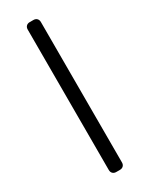

<svg xmlns="http://www.w3.org/2000/svg" viewBox="-186 -609 600 771"><g transform="rotate(-30 114.5 -223.5)"><path d="M106 124Q96 124 90 118Q84 112 84 102V-549Q84 -559 90 -565Q96 -571 106 -571H123Q133 -571 139 -565Q145 -559 145 -549V102Q145 112 139 118Q133 124 123 124Z"/></g></svg>

Font: Rubik Light
Style: Regular
Weight: 300
Designer: Hubert and Fischer
Foundry: Hubert and Fischer
Version: Version 2.300;gftools[0.9.30]